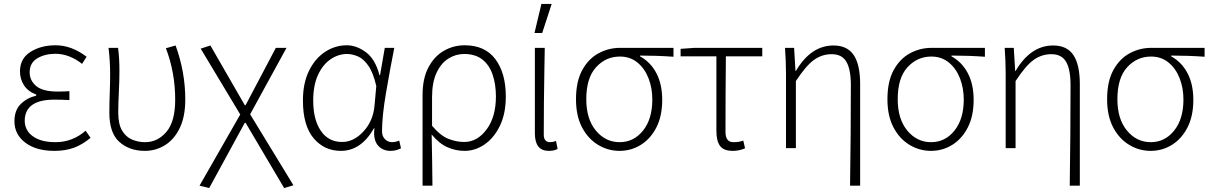

<svg xmlns="http://www.w3.org/2000/svg" viewBox="-20 -752 6122 971"><path d="M255 11Q163 11 108 -30.5Q53 -72 53 -139Q53 -195 85.5 -226.5Q118 -258 163 -268V-274Q122 -289 101.5 -320.5Q81 -352 81 -391Q81 -456 134 -489.5Q187 -523 261 -523Q342 -523 418 -465L395 -429Q330 -480 260 -480Q207 -480 168.5 -457Q130 -434 130 -386Q130 -345 163 -317Q196 -289 272 -289Q305 -289 331 -291V-246Q292 -248 255 -248Q107 -248 105 -143Q105 -92 146.5 -62.5Q188 -33 260 -33Q347 -33 413 -91L438 -55Q396 -20 353 -4.5Q310 11 255 11Z M712 11Q635 11 584 -34Q533 -79 533 -182Q533 -232 535 -281Q537 -330 537 -380Q537 -440 529 -510H577Q584 -459 584 -395Q584 -344 581 -285Q578 -226 578 -182Q578 -125 597 -92.5Q616 -60 647 -46.5Q678 -33 714 -33Q777 -33 821.5 -85Q866 -137 866 -248Q866 -385 819 -508L868 -522Q917 -388 917 -249Q917 -163 889.5 -105.5Q862 -48 815.5 -18.5Q769 11 712 11Z M1417 199 1222 -131H1218L1038 199L989 187L1195 -173L995 -506L1044 -522L1218 -220H1222L1375 -510H1429L1245 -174L1464 185Z M1955 11Q1919 11 1895.5 -12Q1872 -35 1872 -80Q1872 -91 1874 -103H1871Q1806 11 1704 11Q1620 11 1566 -53Q1512 -117 1512 -244Q1512 -332 1543 -394.5Q1574 -457 1624.5 -490Q1675 -523 1734 -523Q1783 -523 1830.5 -488Q1878 -453 1899 -372H1902L1926 -510H1974Q1952 -399 1932 -281.5Q1912 -164 1912 -88Q1912 -63 1927 -48Q1942 -33 1963 -33Q1979 -33 1999 -41L2008 -2Q1983 11 1955 11ZM1710 -34Q1769 -34 1818 -87Q1867 -140 1874 -217L1883 -317Q1867 -386 1842 -421Q1817 -456 1788.5 -467.5Q1760 -479 1735 -479Q1691 -479 1651.5 -452Q1612 -425 1588 -372.5Q1564 -320 1564 -244Q1564 -147 1602.5 -90.5Q1641 -34 1710 -34Z M2167 187H2117V-271Q2117 -355 2146.5 -411Q2176 -467 2224.5 -495Q2273 -523 2330 -523Q2433 -523 2485.5 -452.5Q2538 -382 2538 -264Q2538 -177 2508 -115.5Q2478 -54 2430.5 -21.5Q2383 11 2330 11Q2284 11 2242.5 -7.5Q2201 -26 2163 -72Q2166 66 2167 187ZM2327 -34Q2394 -34 2441 -97.5Q2488 -161 2488 -264Q2488 -325 2471.5 -374Q2455 -423 2419.5 -451Q2384 -479 2327 -479Q2285 -479 2248 -456Q2211 -433 2188 -384.5Q2165 -336 2165 -260V-116Q2208 -65 2248.5 -49.5Q2289 -34 2327 -34Z M2722 -585H2683L2718 -732H2770ZM2755 11Q2685 11 2685 -78V-510H2735L2733 -394Q2730 -230 2730 -71Q2730 -33 2762 -33Q2775 -33 2792 -39L2800 1Q2785 11 2755 11Z M3113 11Q3055 11 3004.5 -19.5Q2954 -50 2923.5 -108Q2893 -166 2893 -250Q2893 -340 2924.5 -397.5Q2956 -455 3007 -482.5Q3058 -510 3116 -510H3386V-465Q3305 -471 3217 -471V-467Q3270 -438 3299.5 -382Q3329 -326 3329 -247Q3329 -165 3299.5 -107.5Q3270 -50 3221 -19.5Q3172 11 3113 11ZM3114 -33Q3185 -33 3232 -91.5Q3279 -150 3279 -249Q3279 -306 3260 -355.5Q3241 -405 3204 -435.5Q3167 -466 3115 -466Q3044 -466 2994.5 -412Q2945 -358 2945 -250Q2945 -150 2993.5 -91.5Q3042 -33 3114 -33Z M3686 11Q3640 11 3621.5 -14Q3603 -39 3603 -91V-467H3422V-505L3492 -510H3835V-467H3651Q3649 -272 3649 -85Q3649 -33 3689 -33Q3718 -33 3739 -41L3748 -2Q3719 11 3686 11Z M4330 187H4279Q4283 -77 4283 -321Q4283 -401 4260.5 -439.5Q4238 -478 4186 -478Q4137 -478 4096.5 -449Q4056 -420 4005 -342V-3H3955V-380Q3955 -440 3950 -510H3996L4003 -393H4005Q4081 -522 4195 -522Q4265 -522 4297.5 -473.5Q4330 -425 4330 -327Z M4688 11Q4630 11 4579.5 -19.5Q4529 -50 4498.5 -108Q4468 -166 4468 -250Q4468 -340 4499.5 -397.5Q4531 -455 4582 -482.5Q4633 -510 4691 -510H4961V-465Q4880 -471 4792 -471V-467Q4845 -438 4874.5 -382Q4904 -326 4904 -247Q4904 -165 4874.5 -107.5Q4845 -50 4796 -19.5Q4747 11 4688 11ZM4689 -33Q4760 -33 4807 -91.5Q4854 -150 4854 -249Q4854 -306 4835 -355.5Q4816 -405 4779 -435.5Q4742 -466 4690 -466Q4619 -466 4569.5 -412Q4520 -358 4520 -250Q4520 -150 4568.5 -91.5Q4617 -33 4689 -33Z M5441 187H5390Q5394 -77 5394 -321Q5394 -401 5371.5 -439.5Q5349 -478 5297 -478Q5248 -478 5207.5 -449Q5167 -420 5116 -342V-3H5066V-380Q5066 -440 5061 -510H5107L5114 -393H5116Q5192 -522 5306 -522Q5376 -522 5408.5 -473.5Q5441 -425 5441 -327Z M5799 11Q5741 11 5690.5 -19.5Q5640 -50 5609.5 -108Q5579 -166 5579 -250Q5579 -340 5610.5 -397.5Q5642 -455 5693 -482.5Q5744 -510 5802 -510H6072V-465Q5991 -471 5903 -471V-467Q5956 -438 5985.5 -382Q6015 -326 6015 -247Q6015 -165 5985.5 -107.5Q5956 -50 5907 -19.5Q5858 11 5799 11ZM5800 -33Q5871 -33 5918 -91.5Q5965 -150 5965 -249Q5965 -306 5946 -355.5Q5927 -405 5890 -435.5Q5853 -466 5801 -466Q5730 -466 5680.5 -412Q5631 -358 5631 -250Q5631 -150 5679.5 -91.5Q5728 -33 5800 -33Z"/></svg>

Font: LXGW 975 Gothic SC 200W
Style: Regular
Weight: 200
Version: Version 2.01;February 25, 2021